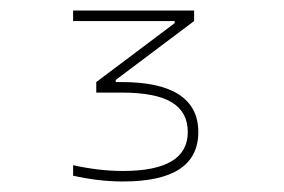

<svg xmlns="http://www.w3.org/2000/svg" viewBox="-20 -750 540 365"><path d="M214 -405Q189 -405 165 -408Q141 -411 119 -416V-436Q141 -431 165 -428Q189 -425 214 -425Q337 -425 337 -499Q337 -537 306.5 -555.5Q276 -574 211 -574H163V-594L312 -706V-710H119V-730H349V-710L200 -598V-594H211Q284 -594 320.5 -570Q357 -546 357 -499Q357 -405 214 -405Z"/></svg>

Font: M PLUS Code Latin Thin
Style: Regular
Weight: 250
Designer: Coji Morishita
Foundry: UNDERFOREST DESIGN
Version: Version 1.002; ttfautohint (v1.8.3)